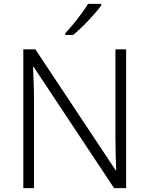

<svg xmlns="http://www.w3.org/2000/svg" viewBox="-20 -968 769 988"><path d="M501 -940V-948H433C407 -904 353 -836 316 -797V-788H356C406 -828 471 -899 501 -940ZM629 0V-714H574V-261C574 -206 576 -133 578 -92H575L162 -714H100V0H155V-451C155 -514 152 -572 150 -624H153L567 0Z"/></svg>

Font: Noto Sans Ethiopic Light
Style: Regular
Weight: 300
Designer: Monotype Design Team
Foundry: Monotype Imaging Inc.
Version: Version 2.102